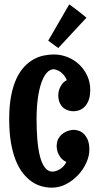

<svg xmlns="http://www.w3.org/2000/svg" viewBox="-20 -824 449 877"><path d="M392.1 -415Q392.1 -381.3 383.1 -361.6Q374 -341.8 361.6 -331.8Q349.1 -321.8 336.2 -318.8Q323.2 -315.9 314.9 -315.9Q306.6 -315.9 294.9 -318.6Q283.2 -321.3 272.2 -329.3Q261.2 -337.4 253.7 -352.3Q246.1 -367.2 246.1 -391.1Q246.6 -404.3 251 -417Q254.9 -427.7 262.7 -439Q270.5 -450.2 285.2 -458Q276.9 -476.6 266.8 -486.3Q256.8 -496.1 247.6 -501Q236.8 -506.3 226.1 -507.8Q208 -507.8 193.4 -491.2Q178.7 -474.6 168.5 -444.6Q158.2 -414.6 152.6 -372.6Q147 -330.6 147 -279.8Q147 -229.5 150.6 -185.8Q154.3 -142.1 162.6 -109.6Q170.9 -77.1 185.1 -58.6Q199.2 -40 220.2 -40Q231.4 -40.5 242.7 -45.4Q252.4 -49.3 263.4 -58.3Q274.4 -67.4 283.2 -84Q266.1 -92.3 257.1 -104.2Q248 -116.2 244.1 -127.4Q239.3 -140.6 238.8 -154.8Q238.8 -178.2 248 -192.9Q257.3 -207.5 270 -216.1Q282.7 -224.6 295.9 -227.8Q309.1 -231 316.9 -231Q325.2 -231 337.4 -227.5Q349.6 -224.1 360.8 -214.4Q372.1 -204.6 380.1 -186.8Q388.2 -168.9 388.2 -140.1Q388.2 -111.3 374.3 -80.6Q360.4 -49.8 336.7 -24.4Q313 1 282 17.1Q251 33.2 216.8 33.2Q193.8 33.2 170.4 26.9Q147 20.5 125.5 5.9Q104 -8.8 85 -32.7Q65.9 -56.6 52 -91.3Q38.1 -126 30 -172.6Q22 -219.2 22 -279.8Q22 -340.3 30.8 -386Q39.6 -431.6 54.9 -464.4Q70.3 -497.1 90.3 -518.6Q110.4 -540 133.1 -552.7Q155.8 -565.4 179.7 -570.3Q203.6 -575.2 226.1 -575.2Q259.3 -575.2 289.6 -562.7Q319.8 -550.3 342.5 -528.6Q365.2 -506.8 378.7 -477.5Q392.1 -448.2 392.1 -415ZM296.4 -804.2Q308.6 -795.4 322.5 -784.9Q336.4 -774.4 348.1 -765.1Q361.8 -754.4 375 -743.2L246.1 -604.5L200.2 -638.2Z"/></svg>

Font: Rum Raisin
Style: Regular
Weight: 400
Designer: Astigmatic (AOETI)
Foundry: Astigmatic (AOETI)
Version: Version 1.000